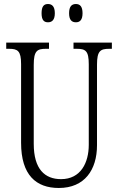

<svg xmlns="http://www.w3.org/2000/svg" viewBox="-20 -926 589 956"><path d="M358 -815C377 -815 391 -826 391 -860C391 -895 377 -906 358 -906C338 -906 324 -895 324 -860C324 -826 338 -815 358 -815ZM219 -815C238 -815 253 -826 253 -860C253 -895 238 -906 219 -906C199 -906 187 -895 187 -860C187 -826 199 -815 219 -815ZM273 10C401 10 463 -80 463 -203V-604C463 -673 480 -683 524 -683H537V-714H346V-683H362C406 -683 422 -673 422 -606V-205C422 -116 382 -34 284 -34C203 -34 148 -84 148 -210V-603C148 -673 165 -683 208 -683H224V-714H11V-683H25C68 -683 85 -673 85 -607V-215C85 -54 160 10 273 10Z"/></svg>

Font: Noto Serif Hebrew ExtraCondensed Light
Style: Regular
Weight: 300
Width: 2
Designer: Monotype Design Team
Foundry: Monotype Imaging Inc.
Version: Version 2.004